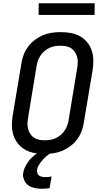

<svg xmlns="http://www.w3.org/2000/svg" viewBox="-20 -941 640 1184"><path d="M255 8Q223 8 192.5 2.5Q162 -3 136.5 -17Q111 -31 92 -54Q73 -77 63.5 -105Q54 -133 53.5 -164.5Q53 -196 58 -227L112 -550Q116 -577 126 -603.5Q136 -630 153.5 -653.5Q171 -677 195 -695Q219 -713 245 -724Q271 -735 299 -739Q327 -743 354 -743Q386 -743 416.5 -737.5Q447 -732 472.5 -718Q498 -704 517 -681Q536 -658 545.5 -630Q555 -602 555.5 -570.5Q556 -539 551 -508L497 -185Q493 -158 483 -131.5Q473 -105 455.5 -81.5Q438 -58 414 -40Q390 -22 364 -11Q338 0 310 4Q282 8 255 8ZM255 -76Q271 -76 288.5 -78.5Q306 -81 322.5 -88.5Q339 -96 353 -107.5Q367 -119 377.5 -134Q388 -149 394 -165.5Q400 -182 403 -199L456 -521Q459 -539 459.5 -556.5Q460 -574 455.5 -590Q451 -606 442 -620Q433 -634 419.5 -643Q406 -652 389 -655.5Q372 -659 354 -659Q338 -659 320.5 -656.5Q303 -654 286.5 -646.5Q270 -639 256 -627.5Q242 -616 231.5 -601Q221 -586 215 -569.5Q209 -553 206 -536L153 -214Q150 -196 149.5 -178.5Q149 -161 153.5 -145Q158 -129 167 -115Q176 -101 189.5 -92Q203 -83 220 -79.5Q237 -76 255 -76ZM237 223Q223 223 208.5 221Q194 219 181 215Q168 211 156.5 203.5Q145 196 137.5 185Q130 174 125 158.5Q120 143 122 133L124 122Q126 109 131 97Q136 85 143 73Q150 61 158 50.5Q166 40 176 30.5Q186 21 198.5 11.5Q211 2 219 -3L229 -8H300L299 0Q289 5 279.5 11.5Q270 18 261.5 26Q253 34 245.5 42Q238 50 231 59.5Q224 69 217.5 80.5Q211 92 210 99L209 107Q208 113 209 119.5Q210 126 212 131Q214 136 219 140Q224 144 229 146Q234 148 241.5 149.5Q249 151 253 151H258Q262 151 266.5 151Q271 151 275.5 150.5Q280 150 285 149.5Q290 149 293 148L298 147L286 219Q281 220 275.5 220.5Q270 221 264.5 221.5Q259 222 252.5 222.5Q246 223 243 223ZM218 -849 219 -921H564L563 -849Z"/></svg>

Font: Iosevka Aile Medium
Style: Italic
Weight: 500
Italic angle: -9°
Designer: Belleve Invis
Foundry: Belleve Invis
Version: Version 31.1.0; ttfautohint (v1.8.4)